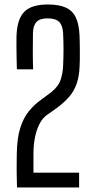

<svg xmlns="http://www.w3.org/2000/svg" viewBox="-20 -827 408 847"><path d="M55.1 0Q54.6 -17.4 54.3 -29.9Q54 -42.3 53.8 -52.9Q53.5 -63.5 53.5 -75.9Q53.5 -88.3 53.6 -105.7Q53.6 -123.1 54.1 -149.5Q55.2 -217.7 69.3 -262.4Q83.4 -307.2 107.5 -336.6Q131.5 -366 162.2 -387.7L207.7 -421.5Q238.8 -447.3 247.7 -475.6Q256.6 -503.8 258.3 -534.6Q260.2 -571.5 260.2 -608.3Q260.2 -645.2 258.3 -682.1Q256.4 -715.3 240.8 -730.6Q225.1 -746 189.6 -746Q156.5 -746 141.5 -730.6Q126.4 -715.3 125.4 -682.1Q124.7 -642.1 124.7 -601.6Q124.7 -561.1 126.2 -521.1H54.5Q53.9 -547.7 53.2 -574.3Q52.5 -600.8 52.5 -625.6Q52.4 -650.3 52.9 -670.8Q55.8 -743.7 87.7 -775.5Q119.6 -807.2 190.4 -807.2Q240.4 -807.2 270.4 -793.5Q300.4 -779.8 314.5 -749.9Q328.6 -720.1 330.8 -671.6Q331.3 -656.9 331.8 -638.8Q332.2 -620.7 332.2 -601.8Q332.2 -582.9 332.2 -565.4Q332.1 -547.9 331.2 -535Q329.3 -488.5 317.7 -456.2Q306 -423.9 284.7 -399.5Q263.4 -375 231.8 -351.5L183.6 -317.3Q164.2 -301.6 151.9 -275.6Q139.6 -249.5 133.6 -217.2Q127.6 -185 127.6 -149.5V-65.2H329V0Z"/></svg>

Font: Big Shoulders Display SC Thin
Style: Regular
Weight: 100
Designer: Patric King
Foundry: XO Type Co
Version: Version 2.002